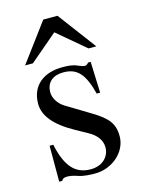

<svg xmlns="http://www.w3.org/2000/svg" viewBox="-106 -737 602 810"><g transform="rotate(-15 194.5 -332.0)"><path d="M156 -301C128 -318 113 -347 113 -369C113 -416 145 -437 188 -437C248 -437 278 -404 301 -314H316L311 -450H300C292 -441 288 -440 284 -440C277 -440 267 -443 256 -448C235 -458 213 -459 189 -459C107 -459 51 -415 51 -336C51 -285 88 -237 171 -191L225 -161C258 -143 278 -117 278 -86C278 -45 246 -12 195 -12C126 -12 89 -56 68 -153H52V4H65C71 -6 77 -8 89 -8C100 -8 111 -7 135 1C158 9 187 10 208 10C284 10 348 -48 348 -115C348 -172 324 -199 260 -238ZM351 -507 226 -674H164L40 -507H74L195 -610L317 -507Z"/></g></svg>

Font: XITS
Style: Regular
Weight: 400
Designer: MicroPress Inc., with final additions and corrections provided by Coen Hoffman, Elsevier (retired)
Version: Version 1.302